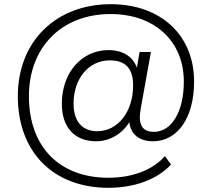

<svg xmlns="http://www.w3.org/2000/svg" viewBox="-20 -733 1011 916"><path d="M497 163C622 163 730 123 796 52L767 12C708 78 612 115 497 115C265 115 118 -31 118 -274C118 -508 274 -666 508 -666C717 -666 857 -537 857 -344C857 -200 799 -104 714 -104C669 -104 647 -127 647 -174C647 -186 649 -201 652 -218L700 -485H646L633 -410C614 -463 566 -494 498 -494C370 -494 275 -387 275 -238C275 -126 335 -59 439 -59C500 -59 560 -91 597 -150C603 -93 644 -59 710 -59C827 -59 906 -171 906 -344C906 -566 746 -713 509 -713C246 -713 65 -535 65 -274C65 -6 236 163 497 163ZM444 -107C372 -107 331 -154 331 -239C331 -359 404 -445 503 -445C580 -445 615 -406 615 -325C615 -199 542 -107 444 -107Z"/></svg>

Font: Poppy and Pepper Light
Style: Regular
Weight: 300
Designer: Thy Ha
Foundry: Thy Ha
Version: Version 0.001;Glyphs 3.2 (3227)